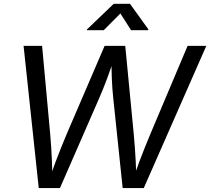

<svg xmlns="http://www.w3.org/2000/svg" viewBox="-20 -962 1075 982"><path d="M178.2 0 100.6 -727.5H195.3L236.3 -281.2Q239.7 -245.6 241.9 -208.7Q244.1 -171.9 245.8 -134Q247.6 -96.2 248 -56.2H236.3Q250 -96.2 264.2 -134Q278.3 -171.9 293.2 -208.7Q308.1 -245.6 323.2 -281.2L515.1 -727.5H620.6L663.6 -281.2Q667 -245.6 669.7 -208.7Q672.4 -171.9 674.3 -134Q676.3 -96.2 677.2 -56.2H664.1Q677.7 -96.2 692.1 -134Q706.5 -171.9 721.2 -208.7Q735.8 -245.6 751 -281.2L939.5 -727.5H1035.2L715.3 0H607.4L559.1 -460.9Q554.2 -506.3 552 -558.3Q549.8 -610.4 550.3 -681.2H569.3Q547.9 -614.3 528.6 -562.3Q509.3 -510.3 487.8 -460.9L286.6 0ZM510.7 -807.6H424.3L425.3 -812L561.5 -942.4H645L738.8 -812L737.8 -807.6H650.4L595.7 -893.1Z"/></svg>

Font: Adwaita Sans
Style: Italic
Weight: 400
Italic angle: -9.39999°
Designer: Rasmus Andersson
Foundry: rsms
Version: Version 4.001;git-9221beed3